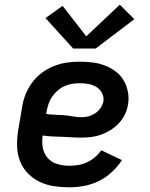

<svg xmlns="http://www.w3.org/2000/svg" viewBox="-20 -791 640 819"><path d="M275 8Q242 8 209.5 3Q177 -2 149 -15.5Q121 -29 99 -51.5Q77 -74 65.5 -103.5Q54 -133 53 -166Q52 -199 57 -232L74 -332Q78 -360 88.5 -387Q99 -414 116.5 -438Q134 -462 158 -480Q182 -498 209.5 -509Q237 -520 265 -524Q293 -528 320 -528Q348 -528 375.5 -524.5Q403 -521 427.5 -511.5Q452 -502 473 -486.5Q494 -471 507 -449Q520 -427 525.5 -400Q531 -373 526 -345Q523 -324 513 -303.5Q503 -283 487.5 -266Q472 -249 452 -236.5Q432 -224 411 -216.5Q390 -209 368.5 -206.5Q347 -204 325 -204Q305 -204 284.5 -205.5Q264 -207 243.5 -207.5Q223 -208 202.5 -209Q182 -210 162 -213Q158 -187 162.5 -161.5Q167 -136 183 -117.5Q199 -99 224 -91.5Q249 -84 275 -84Q294 -84 313 -87Q332 -90 350.5 -98.5Q369 -107 384.5 -120Q400 -133 412 -150L500 -108Q482 -80 456.5 -56.5Q431 -33 401 -18.5Q371 -4 339 2Q307 8 275 8ZM328 -291Q343 -291 358 -295Q373 -299 386.5 -308Q400 -317 409 -330.5Q418 -344 421 -358Q424 -377 415.5 -393.5Q407 -410 392 -419.5Q377 -429 358.5 -432.5Q340 -436 321 -436Q305 -436 288.5 -433.5Q272 -431 256 -424Q240 -417 226.5 -405.5Q213 -394 203 -379.5Q193 -365 187.5 -349Q182 -333 179 -317L177 -305Q196 -302 215 -301.5Q234 -301 253 -299.5Q272 -298 290.5 -294.5Q309 -291 328 -291ZM388 -584H292L174 -714L247 -766L348 -636L491 -771L553 -709Z"/></svg>

Font: Iosevka SS04 Semibold Extended
Style: Italic
Weight: 600
Width: 7
Italic angle: -9°
Monospace: yes
Designer: Belleve Invis
Foundry: Belleve Invis
Version: Version 19.0.0; ttfautohint (v1.8.4)